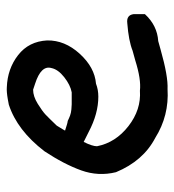

<svg xmlns="http://www.w3.org/2000/svg" viewBox="6 -462 524 577"><g transform="rotate(-90 268.5 -173.0)"><path d="M40 -87Q27 -140 45.5 -191.5Q64 -243 103 -302Q166 -384 243 -409L259 -412Q282 -416 295 -415Q351 -413 392 -381Q433 -349 436 -294Q437 -241 396 -196Q355 -151 306 -147Q288 -140 267 -140Q216 -140 161 -169L131 -184Q118 -158 118 -144Q129 -88 178.5 -49.5Q228 -11 285 -15Q319 -11 376 -29L405 -37Q435 -49 488 -53Q512 -56 515 -34V0Q481 37 434 40L409 47Q328 70 290 68Q210 73 143 31Q74 -5 40 -87ZM165 -240Q189 -232 194 -232Q202 -228 210 -225Q218 -222 228.5 -221Q239 -220 244 -220Q249 -220 263.5 -220Q278 -220 280 -220Q302 -224 325.5 -242.5Q349 -261 353 -281Q362 -312 306 -330L288 -336Q268 -336 245.5 -322Q223 -308 213 -298.5Q203 -289 180 -265L169 -247Z"/></g></svg>

Font: Excalifont
Style: Regular
Weight: 400
Designer: Your Own Font Foundry (Virgil); Ján Filípek / DizajnDesign (Excalifont, modifications)
Foundry: Your Own Font Foundry (Virgil); Ján Filípek / DizajnDesign (Excalifont, modifications)
Version: Version 1.000;Glyphs 3.2 (3227)